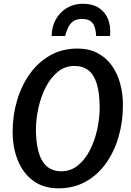

<svg xmlns="http://www.w3.org/2000/svg" viewBox="-20 -1020 716 1048"><path d="M299.5 8Q217 8 161.2 -33.5Q105.5 -75 77.2 -144.8Q49 -214.5 49 -300Q49 -391 73.5 -473Q98 -555 144.2 -618.8Q190.5 -682.5 255.8 -718.8Q321 -755 402.5 -755Q465 -755 511.5 -730.8Q558 -706.5 589 -664Q620 -621.5 635.5 -565.5Q651 -509.5 651 -446.5Q651 -355 627 -272.8Q603 -190.5 557.5 -127.2Q512 -64 446.8 -28Q381.5 8 299.5 8ZM314 -85Q365.5 -85 405 -116.8Q444.5 -148.5 471 -200.8Q497.5 -253 511 -315.2Q524.5 -377.5 524 -439Q523 -514.5 508 -563.5Q493 -612.5 462.5 -636.2Q432 -660 386 -660Q335 -660 295.8 -628.2Q256.5 -596.5 229.8 -544.2Q203 -492 189.5 -430.2Q176 -368.5 176 -308Q178 -192.5 212.8 -138.8Q247.5 -85 314 -85ZM432.5 -999.5Q484.5 -999.5 519.2 -977.2Q554 -955 569.8 -915.2Q585.5 -875.5 580.5 -823.5H505Q502.5 -872 485.2 -894.2Q468 -916.5 427.5 -916.5Q398.5 -916.5 380.8 -904.5Q363 -892.5 352.8 -871.5Q342.5 -850.5 335.5 -823.5H262Q262 -873 284 -913Q306 -953 344.5 -976.2Q383 -999.5 432.5 -999.5Z"/></svg>

Font: Merriweather Sans Medium
Style: Italic
Weight: 500
Italic angle: -7.5°
Designer: Eben Sorkin
Foundry: Eben Sorkin
Version: Version 2.001